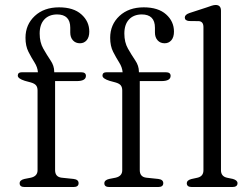

<svg xmlns="http://www.w3.org/2000/svg" viewBox="-20 -752 1011 772"><path d="M201.5 -68Q201.5 -40.5 228 -37.5L276 -32.5Q296 -30 296 -15.5Q296 0 275.5 0H79Q59 0 59 -15Q59 -28 78.5 -32.5L104 -37.5Q131 -43.5 131 -67.5V-388.5Q131 -401 125.2 -408.5Q119.5 -416 104 -420.5L80 -427Q51.5 -436 51.5 -448Q51.5 -461.5 68.5 -461.5H132.5Q131 -481.5 118.8 -500.8Q106.5 -520 94.5 -543.5Q82.5 -567 82.5 -600Q82.5 -653 119.8 -687.8Q157 -722.5 217.5 -722.5Q275.5 -722.5 307.2 -694.2Q339 -666 339 -625Q339 -602.5 328.5 -590.2Q318 -578 301.5 -578Q284 -578 273.2 -589.8Q262.5 -601.5 262.5 -621.5V-640.5Q262.5 -694 209 -694Q176.5 -693.5 158 -673.5Q139.5 -653.5 139.5 -617Q139.5 -582 154 -556.5Q168.5 -531 183.2 -509.2Q198 -487.5 198 -464V-461.5H306Q325.5 -461.5 325.5 -447Q325.5 -426 288.5 -426H201.5ZM542 -68Q542 -40.5 568.5 -37.5L616.5 -32.5Q636.5 -30 636.5 -15.5Q636.5 0 616 0H419.5Q399.5 0 399.5 -15Q399.5 -28 419 -32.5L444.5 -37.5Q471.5 -43.5 471.5 -67.5V-388.5Q471.5 -401 465.8 -408.5Q460 -416 444.5 -420.5L420.5 -427Q392 -436 392 -448Q392 -461.5 409 -461.5H473Q471.5 -481.5 459.2 -500.8Q447 -520 435 -543.5Q423 -567 423 -600Q423 -653 460.2 -687.8Q497.5 -722.5 558 -722.5Q616 -722.5 647.8 -694.2Q679.5 -666 679.5 -625Q679.5 -602.5 669 -590.2Q658.5 -578 642 -578Q624.5 -578 613.8 -589.8Q603 -601.5 603 -621.5V-640.5Q603 -694 549.5 -694Q517 -693.5 498.5 -673.5Q480 -653.5 480 -617Q480 -582 494.5 -556.5Q509 -531 523.8 -509.2Q538.5 -487.5 538.5 -464V-461.5H646.5Q666 -461.5 666 -447Q666 -426 629 -426H542ZM868.5 -709V-67.5Q868.5 -43 892.5 -37.5L916.5 -32.5Q935 -27 935 -15.5Q935 0 914 0H751Q731 0 731 -15.5Q731 -27 749 -32L774 -37.5Q798 -43 798 -67.5V-643Q798 -665.5 779.5 -667L739.5 -667.5Q723 -669.5 723 -681.5Q723 -693 741.5 -699.5L810.5 -722Q822.5 -726.5 831.5 -729.2Q840.5 -732 847 -732Q868.5 -732 868.5 -709Z"/></svg>

Font: Fraunces 9pt Soft Light
Style: Regular
Weight: 300
Version: Version 1.000;[0bf87f6ff]